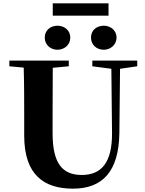

<svg xmlns="http://www.w3.org/2000/svg" viewBox="-20 -1110 869 1150"><path d="M324 -812C364 -812 401 -840 401 -885C401 -930 364 -956 324 -956C284 -956 248 -930 248 -885C248 -840 284 -812 324 -812ZM602 -812C640 -812 678 -840 678 -885C678 -930 640 -956 602 -956C560 -956 525 -930 525 -885C525 -840 560 -812 602 -812ZM296 -1016H630V-1090H296ZM533 -713 647 -698 651 -316C653 -135 586 -62 470 -62C355 -62 295 -129 295 -312V-406L296 -704L392 -713V-747H36V-713L122 -705C125 -605 125 -504 125 -406V-297C125 -61 245 20 417 20C595 20 692 -84 695 -314L699 -698L802 -713V-747H533Z"/></svg>

Font: Source Han Serif KR Heavy
Style: Regular
Weight: 900
Designer: Ryoko NISHIZUKA 西塚涼子 (kana & ideographs); Frank Grießhammer (Latin, Greek & Cyrillic); Wenlong ZHANG 张文龙 (bopomofo); San
Foundry: Adobe
Version: Version 2.001;hotconv 1.1.0;makeotfexe 2.6.0